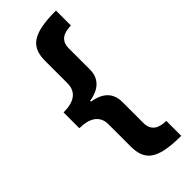

<svg xmlns="http://www.w3.org/2000/svg" viewBox="-280 -750 945 945"><g transform="rotate(-45 192.0 -278.0)"><path d="M22 -333V-223C89 -223 137 -198 137 -135V18C137 116 183 158 350 158V54C304 53 263 39 263 -19V-165C263 -227 226 -264 155 -275V-281C225 -292 263 -329 263 -391V-537C263 -595 303 -609 350 -610V-714C183 -714 137 -672 137 -574V-421C137 -357 90 -333 22 -333Z"/></g></svg>

Font: Noto Sans Display
Style: Bold
Weight: 700
Designer: Monotype Design Team
Foundry: Monotype Imaging Inc.
Version: Version 1.900